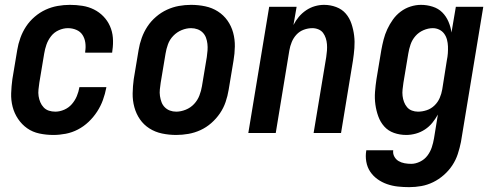

<svg xmlns="http://www.w3.org/2000/svg" viewBox="-20 -548 2040 791"><path d="M200 8Q170 8 142 2Q114 -4 92 -19.5Q70 -35 54.5 -58Q39 -81 32 -108Q25 -135 26 -164Q27 -193 31 -222L51 -342Q55 -367 64 -392Q73 -417 87.5 -439Q102 -461 123 -479Q144 -497 168 -508Q192 -519 217.5 -523.5Q243 -528 268 -528Q294 -528 319.5 -524Q345 -520 367 -509Q389 -498 406 -480.5Q423 -463 433 -440.5Q443 -418 445 -392.5Q447 -367 443 -340L442 -331H331V-336Q334 -354 331.5 -372Q329 -390 320 -404Q311 -418 294.5 -425Q278 -432 260 -432Q241 -432 222 -423.5Q203 -415 190.5 -399Q178 -383 171.5 -364.5Q165 -346 162 -327L142 -207Q140 -193 138.5 -179Q137 -165 139 -152Q141 -139 146 -127Q151 -115 160 -105.5Q169 -96 181.5 -92Q194 -88 208 -88Q226 -88 244.5 -96Q263 -104 276 -119Q289 -134 296.5 -152Q304 -170 307 -188V-189H418V-187Q413 -161 404 -136Q395 -111 380 -88Q365 -65 345 -46Q325 -27 301 -14.5Q277 -2 251 3Q225 8 200 8Z M706 8Q676 8 647.5 2Q619 -4 595.5 -19Q572 -34 556.5 -56.5Q541 -79 533.5 -106.5Q526 -134 526.5 -163.5Q527 -193 531 -222L551 -342Q555 -367 564 -392Q573 -417 587.5 -439Q602 -461 623 -479Q644 -497 668 -508Q692 -519 717 -523.5Q742 -528 767 -528Q797 -528 825.5 -522Q854 -516 877.5 -501Q901 -486 917 -463.5Q933 -441 940.5 -413.5Q948 -386 947.5 -356.5Q947 -327 942 -298L922 -178Q918 -153 909.5 -128Q901 -103 886 -81Q871 -59 850.5 -41Q830 -23 806 -12Q782 -1 756.5 3.5Q731 8 706 8ZM706 -88Q725 -88 745 -96Q765 -104 779.5 -119.5Q794 -135 801.5 -154.5Q809 -174 812 -193L832 -313Q834 -327 835 -340.5Q836 -354 834.5 -367.5Q833 -381 828.5 -393Q824 -405 815 -414Q806 -423 793.5 -427.5Q781 -432 767 -432Q748 -432 728.5 -424Q709 -416 694 -400.5Q679 -385 672 -365.5Q665 -346 662 -327L642 -207Q640 -193 638.5 -179.5Q637 -166 639 -152.5Q641 -139 645.5 -127Q650 -115 659 -106Q668 -97 680 -92.5Q692 -88 706 -88Z M1003 0 1089 -520H1202L1189 -445Q1198 -463 1211 -478.5Q1224 -494 1241 -505.5Q1258 -517 1277 -522.5Q1296 -528 1315 -528Q1341 -528 1365 -519Q1389 -510 1404.5 -492Q1420 -474 1428 -450Q1436 -426 1439 -401Q1442 -376 1440 -350Q1438 -324 1434 -298L1385 0H1272L1324 -313Q1326 -326 1327 -339.5Q1328 -353 1327 -366Q1326 -379 1322 -391Q1318 -403 1311 -412.5Q1304 -422 1292 -427Q1280 -432 1267 -432Q1249 -432 1231.5 -425.5Q1214 -419 1201.5 -405.5Q1189 -392 1182 -375Q1175 -358 1172 -340L1116 0Z M1666 223Q1642 223 1619 220.5Q1596 218 1574.5 210.5Q1553 203 1535 190Q1517 177 1505 159Q1493 141 1489 118Q1485 95 1489 72V71H1600Q1598 85 1604.5 97Q1611 109 1622 115.5Q1633 122 1646.5 124.5Q1660 127 1674 127Q1692 127 1710.5 118Q1729 109 1741 93Q1753 77 1759 58.5Q1765 40 1768 22L1784 -76Q1774 -58 1761 -42Q1748 -26 1730.5 -14.5Q1713 -3 1693 2.5Q1673 8 1654 8Q1627 8 1603 -0.5Q1579 -9 1563 -27Q1547 -45 1538.5 -68.5Q1530 -92 1526.5 -117.5Q1523 -143 1525 -169.5Q1527 -196 1531 -222L1551 -342Q1555 -364 1560.5 -385.5Q1566 -407 1575.5 -427.5Q1585 -448 1598.5 -467Q1612 -486 1630.5 -500Q1649 -514 1671 -521Q1693 -528 1714 -528Q1739 -528 1762.5 -520.5Q1786 -513 1802 -497Q1818 -481 1827.5 -459Q1837 -437 1840 -414L1858 -520H1971L1879 37Q1874 62 1866 86.5Q1858 111 1843.5 133Q1829 155 1808.5 173Q1788 191 1764.5 202.5Q1741 214 1716 218.5Q1691 223 1666 223ZM1702 -88Q1720 -88 1738 -94Q1756 -100 1770 -113.5Q1784 -127 1791.5 -144.5Q1799 -162 1802 -180L1821 -300Q1824 -314 1825 -328.5Q1826 -343 1825.5 -357Q1825 -371 1821.5 -384.5Q1818 -398 1810 -409Q1802 -420 1789.5 -426Q1777 -432 1763 -432Q1744 -432 1724.5 -423.5Q1705 -415 1691.5 -399.5Q1678 -384 1671.5 -365Q1665 -346 1662 -327L1642 -207Q1640 -193 1638.5 -179.5Q1637 -166 1638.5 -153Q1640 -140 1644.5 -128Q1649 -116 1657 -106.5Q1665 -97 1677 -92.5Q1689 -88 1702 -88Z"/></svg>

Font: Iosevka Term Curly Oblique
Style: Bold
Weight: 700
Italic angle: -9°
Designer: Belleve Invis
Foundry: Belleve Invis
Version: Version 32.3.0